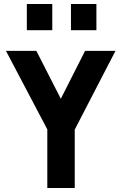

<svg xmlns="http://www.w3.org/2000/svg" viewBox="-20 -946 611 966"><path d="M356 -294V0H218V-295L10 -690H163L286 -449L408 -690H561ZM115 -794V-926H243V-794ZM337 -794V-926H465V-794Z"/></svg>

Font: TitilliumText22L Xb
Style: Bold
Weight: 400
Designer: Campivisivi
Foundry: Campivisivi
Version: 1.000